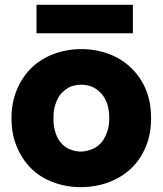

<svg xmlns="http://www.w3.org/2000/svg" viewBox="-20 -770 677 798"><path d="M607.9 -278.8Q607.9 -211.4 585.9 -160.2Q564 -106.9 523.9 -68.8Q484.4 -32.2 431.2 -12.2Q376.5 7.8 315.9 7.8Q255.4 7.8 202.1 -12.2Q146.5 -33.2 110.8 -68.8Q72.8 -105.5 49.8 -160.2Q27.8 -211.4 27.8 -278.8Q27.8 -344.2 50.8 -398.9Q73.7 -452.1 111.8 -488.8Q150.4 -525.9 204.1 -545.9Q257.3 -565.9 317.9 -565.9Q378.9 -565.9 432.1 -545.9Q485.4 -525.9 523.9 -488.8Q564 -450.7 585.9 -398.9Q607.9 -346.7 607.9 -278.8ZM131.8 -631.8V-750H532.2V-631.8ZM202.1 -278.8Q202.1 -243.2 210.9 -217.8Q220.2 -189.5 235.8 -173.8Q251.5 -156.2 272 -148.9Q293 -140.1 315.9 -140.1Q337.4 -140.1 359.9 -148.9Q379.9 -155.8 397.9 -173.8Q412.6 -188.5 423.8 -217.8Q434.1 -243.2 434.1 -278.8Q434.1 -314 424.8 -340.8Q413.6 -369.1 398.9 -383.8Q380.9 -401.9 360.8 -410.2Q338.4 -418 317.9 -418Q296.4 -418 273.9 -410.2Q255.4 -402.3 236.8 -383.8Q221.2 -368.2 211.9 -340.8Q202.1 -316.4 202.1 -278.8Z"/></svg>

Font: PoppinsZ
Style: Bold
Weight: 700
Designer: Ninad Kale (Devanagari), Jonny Pinhorn (Latin)
Foundry: Indian Type Foundry
Version: Version 3.002;FEAKit 1.0